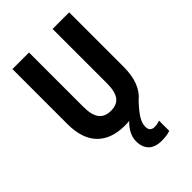

<svg xmlns="http://www.w3.org/2000/svg" viewBox="-273 -822 1163 1163"><g transform="rotate(-45 309.0 -240.5)"><path d="M388 102Q388 124 398.5 133.5Q409 143 427 143Q453 143 473 134V222Q458 228 438.5 230.5Q419 233 400 233Q343 233 314.5 204.5Q286 176 286 125Q286 64 344 8Q326 10 307 10Q190 10 128 -54Q66 -118 66 -243V-714H208V-249Q208 -177 233.5 -145Q259 -113 309 -113Q362 -113 386 -145.5Q410 -178 410 -250V-714H552V-246Q552 -103 471 -38Q426 10 407 41.5Q388 73 388 102Z"/></g></svg>

Font: Noto Sans Myanmar UI Condensed
Style: Bold
Weight: 700
Width: 3
Designer: Monotype Design Team
Foundry: Monotype Imaging Inc.
Version: Version 2.103; ttfautohint (v1.8.4.7-5d5b)